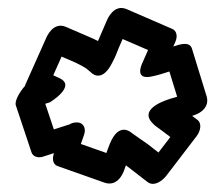

<svg xmlns="http://www.w3.org/2000/svg" viewBox="-20 -589 551 477"><path d="M410.6 -473.5 415.7 -485.1C421.8 -499.2 418.8 -512.5 408.1 -517.1L295.1 -566.1C262.4 -580.3 246.7 -540.9 245.2 -537.6L223.5 -487.1C220.2 -488.8 216 -490.9 211.4 -493L144.1 -522.1C112.1 -536 96.2 -498 94.5 -494.1L44.5 -382.1C43.2 -379.4 42.6 -378.4 42.1 -375.5C28.3 -360.4 15.9 -337.5 19.3 -327.4L58.3 -210.4C61.3 -201.2 72.8 -195.3 86.9 -199.8L114.1 -208.6C109.7 -195.9 110.2 -180.9 123.1 -176.4L239.1 -135.4C274.4 -122.9 287.9 -164.4 288.7 -166.8C290.2 -170.8 291.1 -173.5 292.7 -178.1C293.5 -177.6 295.4 -176.2 297.3 -174.9L346.1 -137.1C363.2 -123.8 384.2 -140.6 393.5 -152.8L468.5 -250.8C479.2 -264.8 481.2 -283.2 470.7 -291.1C466.1 -294.5 462.8 -297 457.4 -301.1C507.7 -316.4 492.9 -351.1 492.9 -351.1L456.9 -468.1C451.1 -487 426.8 -478.9 410.6 -473.5ZM113.8 -267.5 92.5 -331.2 103.8 -334.8C103.8 -334.8 171.3 -375.1 127.4 -395L112.3 -401.9L133 -448.4L168.6 -433C179.5 -427.8 187.9 -423.1 194.3 -418.9L205.6 -409.5C205.6 -409.5 231.8 -379.3 258.7 -433L264.7 -445C268.8 -453.2 271.9 -463.1 274.7 -469.2L284.6 -492.1L347.8 -464.7L333.4 -431.9C331.5 -427.7 314.3 -390.5 355.8 -398.8C372.1 -402 388.4 -407.3 400.8 -411.4L420.1 -348.7L405.7 -344.4C399.4 -342.4 321.3 -320.7 359.5 -282.5C361.4 -280.6 363.4 -278.3 365.5 -276.7C378.1 -267.7 391.1 -257.8 403.2 -248.6L373.7 -210.1L346.7 -231.1C332.3 -241.4 319.9 -249.2 306.7 -259.1C306.7 -259.1 275.9 -288.5 252.9 -231.8C249.7 -224 246.9 -216.3 244.3 -208.9L180.9 -231.3L188.9 -254.3C194.9 -271.6 186.1 -284.9 171.2 -284.9C159.1 -284.9 155 -281 153.2 -280.2Z"/></svg>

Font: Tape
Style: Regular
Weight: 500
Foundry: Cannot Into Space Fonts
Version: Version 0.97